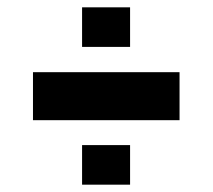

<svg xmlns="http://www.w3.org/2000/svg" viewBox="-20 -515 580 524"><path d="M204 -387V-495H335V-387ZM70 -187V-318H470V-187ZM204 -11V-119H335V-11Z"/></svg>

Font: Saira ExtraBold
Style: Regular
Weight: 800
Designer: Hector Gatti with collaboration of the Omnibus-Type team
Foundry: Omnibus-Type
Version: Version 1.100; ttfautohint (v1.8.3)